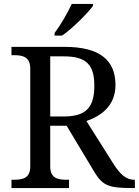

<svg xmlns="http://www.w3.org/2000/svg" viewBox="-20 -951 702 971"><path d="M256 -784V-771H294C347 -807 425 -886 450 -921V-931H343C322 -886 285 -822 256 -784ZM38 0H329V-42H316C272 -42 234 -50 234 -109V-315H317L452 -90C497 -14 523 0 648 0H662V-42H659C617 -42 588 -69 554 -122L417 -339C488 -363 564 -414 564 -521C564 -650 480 -714 307 -714H38V-672H51C95 -672 133 -663 133 -604V-109C133 -50 95 -42 51 -42H38ZM304 -362H234V-666H302C415 -666 457 -625 457 -518C457 -414 421 -362 304 -362Z"/></svg>

Font: Noto Fangsong KSS Vertical
Style: Regular
Weight: 400
Designer: LIU Zhao, ZHANG Congyu, Kushim JIANG
Foundry: Guyu Beijing Co. Ltd.
Version: Version 1.000;November 16, 2022;FontCreator 11.5.0.2427 64-b